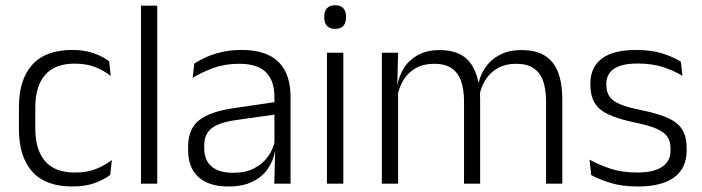

<svg xmlns="http://www.w3.org/2000/svg" viewBox="-20 -684 2614 715"><path d="M249.5 10.5Q149.5 10.5 100 -45Q50.5 -100.5 50.5 -203V-285Q50.5 -387.5 100 -442.8Q149.5 -498 249.5 -498Q282 -498 307.8 -491.8Q333.5 -485.5 353.5 -475.8Q373.5 -466 386.5 -455.5L392.5 -401Q369 -420 336.2 -433.5Q303.5 -447 257.5 -447Q184.5 -447 148 -405Q111.5 -363 111.5 -284V-204.5Q111.5 -126 148 -83.8Q184.5 -41.5 258 -41.5Q305 -41.5 338.5 -55.2Q372 -69 396.5 -88L390.5 -32.5Q369.5 -16.5 334.5 -3Q299.5 10.5 249.5 10.5Z M505 0V-663H565.5V0Z M1001.5 0 1004.5 -121.5 1002 -131V-288.5V-321Q1002 -384 970.2 -415.2Q938.5 -446.5 870.5 -446.5Q817.5 -446.5 774 -430.5Q730.5 -414.5 697.5 -394L703.5 -447.5Q721.5 -459 747 -470.8Q772.5 -482.5 805.8 -490.2Q839 -498 879 -498Q928 -498 962.8 -486Q997.5 -474 1019.5 -451Q1041.5 -428 1051.8 -395.5Q1062 -363 1062 -322.5V0ZM830.5 10.5Q758 10.5 719.2 -24.5Q680.5 -59.5 680.5 -125V-138Q680.5 -202.5 720.2 -235.2Q760 -268 849 -281L1012 -305L1015 -259L856.5 -236.5Q794.5 -227.5 767.5 -205.8Q740.5 -184 740.5 -141.5V-132.5Q740.5 -87.5 768 -64Q795.5 -40.5 848.5 -40.5Q894 -40.5 926.2 -57Q958.5 -73.5 978.2 -101.2Q998 -129 1004.5 -163.5L1016.5 -120.5H1004Q998 -86 977.8 -56Q957.5 -26 921.2 -7.8Q885 10.5 830.5 10.5Z M1197.5 0V-487.5H1258.5V0ZM1228 -576.5Q1208 -576.5 1197.8 -587.5Q1187.5 -598.5 1187.5 -619V-622.5Q1187.5 -642.5 1197.8 -653.5Q1208 -664.5 1228 -664.5Q1248.5 -664.5 1258.5 -653.5Q1268.5 -642.5 1268.5 -622.5V-619Q1268.5 -598.5 1258.5 -587.5Q1248.5 -576.5 1228 -576.5Z M2013.5 0V-307Q2013.5 -350.5 2002.8 -381.8Q1992 -413 1967.5 -429.8Q1943 -446.5 1901.5 -446.5Q1863.5 -446.5 1834.8 -430.8Q1806 -415 1788.5 -387.5Q1771 -360 1764.5 -325.5L1753 -371H1761.5Q1768 -404.5 1787.8 -433.2Q1807.5 -462 1841 -479.8Q1874.5 -497.5 1922.5 -497.5Q1977 -497.5 2010.5 -475.8Q2044 -454 2059 -412.8Q2074 -371.5 2074 -313.5V0ZM1402 0V-487.5H1462.5L1459.5 -366.5L1462.5 -363.5V0ZM1708 0V-307Q1708 -350 1697.2 -381.5Q1686.5 -413 1662 -429.8Q1637.5 -446.5 1596.5 -446.5Q1557.5 -446.5 1528.8 -430.5Q1500 -414.5 1482.8 -386.5Q1465.5 -358.5 1459 -322.5L1445.5 -367.5H1460Q1466.5 -403.5 1485.5 -432.8Q1504.5 -462 1537.5 -479.8Q1570.5 -497.5 1617 -497.5Q1684.5 -497.5 1719.8 -463Q1755 -428.5 1764.5 -360.5Q1766.5 -350 1767.2 -338.8Q1768 -327.5 1768 -316V0Z M2355 10.5Q2296 10.5 2253 -3Q2210 -16.5 2181.5 -32L2175.5 -89.5Q2211.5 -69.5 2254.5 -55.5Q2297.5 -41.5 2352.5 -41.5Q2413 -41.5 2445 -62.2Q2477 -83 2477 -124V-131Q2477 -157.5 2465.5 -174.8Q2454 -192 2424.5 -204.8Q2395 -217.5 2341 -228.5Q2279.5 -241.5 2244 -258.8Q2208.5 -276 2193.5 -302.5Q2178.5 -329 2178.5 -368V-373Q2178.5 -433.5 2221.2 -465.8Q2264 -498 2349.5 -498Q2406.5 -498 2448 -484.5Q2489.5 -471 2515.5 -454L2521.5 -401.5Q2489.5 -421 2448.5 -434.2Q2407.5 -447.5 2354.5 -447.5Q2314 -447.5 2288.2 -438.5Q2262.5 -429.5 2250.2 -412.5Q2238 -395.5 2238 -372.5V-368Q2238 -342 2249.5 -324.8Q2261 -307.5 2290 -295.5Q2319 -283.5 2370 -273.5Q2433 -260.5 2469.5 -243.5Q2506 -226.5 2521.5 -200Q2537 -173.5 2537 -132.5V-123.5Q2537 -57.5 2490.5 -23.5Q2444 10.5 2355 10.5Z"/></svg>

Font: Anek Tamil Light
Style: Regular
Weight: 300
Designer: Aadarsh Rajan (Tamil), Yesha Goshar (Latin)
Foundry: Ek Type
Version: Version 1.003